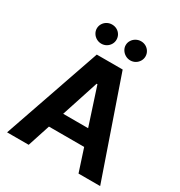

<svg xmlns="http://www.w3.org/2000/svg" viewBox="-209 -1065 1136 1210"><g transform="rotate(30 359.0 -460.0)"><path d="M20.3 0 264.8 -707H453.2L697.6 0H540.1L361.7 -547.4H355.8L177.4 0ZM547 -278V-163.3H169.2V-278ZM182.5 -850Q182.5 -869 192.2 -885Q202 -901 218.5 -910.3Q235.1 -919.5 254.2 -919.5Q274.1 -919.5 290.4 -910.5Q306.7 -901.4 316.2 -885.4Q325.7 -869.4 325.7 -850Q325.7 -831.5 316.2 -815.5Q306.7 -799.5 290.4 -790Q274.1 -780.5 254.2 -780.5Q235.5 -780.5 218.7 -790Q202 -799.5 192.2 -815.7Q182.5 -831.9 182.5 -850ZM392.7 -850Q392.7 -869 402.8 -885Q412.8 -901 429.6 -910.3Q446.3 -919.5 465.4 -919.5Q484.9 -919.5 501.2 -910.3Q517.5 -901 527 -885Q536.6 -869 536.6 -850Q536.6 -831.5 527 -815.5Q517.5 -799.5 501.2 -790Q484.9 -780.5 465.4 -780.5Q446.3 -780.5 429.6 -790Q412.8 -799.5 402.8 -815.7Q392.7 -831.9 392.7 -850Z"/></g></svg>

Font: WEMIX Pretendard Variable
Style: Regular
Weight: 400
Designer: Base glyphs from Inter by Rasmus Andersson; Hangeul glyphs from Noto Sans CJK(Source Han Sans) by Jang Soo-young and Kan
Foundry: Kil Hyung-jin
Version: Version 1.000;Glyphs 3.2 (3208)